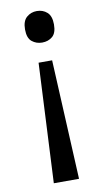

<svg xmlns="http://www.w3.org/2000/svg" viewBox="-84 -587 438 810"><g transform="rotate(-10 134.5 -182.0)"><path d="M104 -330H162L187 182H79ZM196 -478Q196 -441 178 -426Q160 -411 134 -411Q109 -411 90.5 -426Q72 -441 72 -478Q72 -514 90.5 -530Q109 -546 134 -546Q160 -546 178 -530Q196 -514 196 -478Z"/></g></svg>

Font: Noto Sans Hebrew Droid
Style: Regular
Weight: 400
Designer: Monotype Design Team
Foundry: Monotype Imaging Inc.
Version: Version 1.100